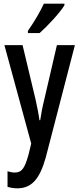

<svg xmlns="http://www.w3.org/2000/svg" viewBox="-20 -786 432 1046"><path d="M331 -757V-766H219C198 -721 169 -671 132 -618V-606H196C239 -644 306 -716 331 -757ZM4 -540 150 -4 136 54C115 131 99 154 60 154C48 154 34 151 21 147V232C39 237 56 240 74 240C152 240 196 190 229 73L388 -540H290L222 -247C211 -203 204 -165 199 -131H195C190 -169 181 -210 173 -247L103 -540Z"/></svg>

Font: Noto Sans Khmer ExtraCondensed Medium
Style: Regular
Weight: 500
Width: 2
Designer: Danh Hong and the Monotype Design Team
Foundry: Monotype Imaging Inc.
Version: Version 2.004